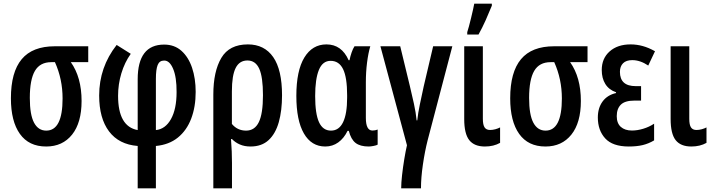

<svg xmlns="http://www.w3.org/2000/svg" viewBox="-20 -796 3921 1056"><path d="M428.7 -240.7Q428.7 -121.1 376.5 -55.7Q324.2 9.8 233.9 9.8Q138.7 9.8 89.4 -59.6Q40 -128.9 40 -255.4Q40 -399.4 99.4 -470.5Q158.7 -541.5 281.7 -541.5H465.3V-454.1H369.6Q428.7 -370.6 428.7 -240.7ZM144 -257.3Q144 -165 167.2 -121.3Q190.4 -77.6 234.4 -77.6Q324.2 -77.6 324.2 -254.4Q324.2 -360.8 282.2 -454.1H262.2Q200.2 -454.1 172.1 -406.2Q144 -358.4 144 -257.3Z M621.6 -548.8 699.2 -500Q665.5 -452.6 647.5 -392.6Q629.4 -332.5 629.4 -269Q629.4 -100.1 737.3 -80.6V-359.9Q737.3 -550.8 882.8 -550.8Q939.5 -550.8 978 -516.4Q1016.6 -481.9 1036.4 -423.1Q1056.2 -364.3 1056.2 -290.5Q1056.2 -208 1031.5 -143.3Q1006.8 -78.6 958.3 -39.3Q909.7 0 837.4 6.8V239.7H737.3V6.8Q633.8 -1.5 579.6 -73.5Q525.4 -145.5 525.4 -270.5Q525.4 -426.3 621.6 -548.8ZM882.3 -462.9Q856.9 -462.9 847.2 -438.5Q837.4 -414.1 837.4 -362.3V-80.6Q889.6 -85.9 920.4 -141.1Q951.2 -196.3 951.2 -289.6Q951.7 -371.6 932.1 -417.7Q912.6 -463.9 882.3 -462.9Z M1531.2 -272Q1531.2 -187.5 1513.4 -124.3Q1495.6 -61 1457.5 -25.6Q1419.4 9.8 1357.9 9.8Q1325.2 9.8 1299.6 -1.2Q1273.9 -12.2 1255.9 -31.2H1250.5Q1253.4 4.4 1254.6 38.1Q1255.9 71.8 1255.9 100.1V239.7H1153.3V-275.4Q1153.3 -403.3 1197.3 -477.5Q1241.2 -551.8 1343.3 -551.8Q1434.1 -551.8 1482.7 -481.9Q1531.2 -412.1 1531.2 -272ZM1340.8 -463.4Q1296.9 -463.4 1276.1 -422.1Q1255.4 -380.9 1255.4 -293.5V-114.3Q1285.6 -77.6 1333.5 -77.6Q1380.9 -77.6 1403.6 -124.3Q1426.3 -170.9 1426.3 -272Q1426.3 -372.6 1405.8 -418Q1385.3 -463.4 1340.8 -463.4Z M1769 9.8Q1692.9 9.8 1651.4 -62Q1609.9 -133.8 1609.9 -268.6Q1609.9 -407.2 1653.8 -479.5Q1697.8 -551.8 1775.4 -551.8Q1858.9 -551.8 1897.5 -464.8H1902.3Q1906.7 -486.8 1913.8 -507.3Q1920.9 -527.8 1929.7 -541.5H2016.6Q2005.4 -503.9 1998.8 -451.9Q1992.2 -399.9 1992.2 -342.8V-147.5Q1992.2 -78.1 2028.3 -78.1Q2043.9 -78.1 2057.1 -83.5V-0.5Q2051.3 3.4 2034.9 6.6Q2018.6 9.8 2007.8 9.8Q1960.9 9.8 1935.5 -10Q1910.2 -29.8 1898.4 -76.2H1891.6Q1871.6 -35.2 1840.3 -12.7Q1809.1 9.8 1769 9.8ZM1800.3 -77.6Q1844.7 -77.6 1866.9 -123.8Q1889.2 -169.9 1889.2 -258.8V-272.5Q1889.2 -370.1 1866.9 -415.8Q1844.7 -461.4 1798.3 -461.4Q1754.4 -461.4 1733.9 -411.4Q1713.4 -361.3 1713.4 -267.6Q1713.4 -169.9 1734.6 -123.8Q1755.9 -77.6 1800.3 -77.6Z M2467.8 -541.5 2332 -24.4Q2316.4 37.1 2305.9 109.4Q2295.4 181.6 2295.4 239.7H2186.5Q2186.5 210 2191.4 166.5Q2196.3 123 2203.6 78.9Q2210.9 34.7 2218.3 2.9L2072.3 -541.5H2181.2L2233.9 -324.2Q2246.1 -273.4 2256.6 -225.6Q2267.1 -177.7 2271.5 -133.8H2274.9Q2279.3 -174.8 2289.1 -221.2Q2298.8 -267.6 2310.5 -321.3L2362.3 -541.5Z M2635.7 -541.5V-142.6Q2635.7 -109.4 2645.3 -95.2Q2654.8 -81.1 2675.3 -81.1Q2689.5 -81.1 2704.6 -85.2Q2719.7 -89.4 2730.5 -95.2V-10.3Q2694.8 9.8 2647 9.8Q2588.4 9.8 2560.8 -25.4Q2533.2 -60.5 2533.2 -141.1V-541.5ZM2549.8 -606V-619.1Q2553.7 -629.9 2559.3 -651.4Q2564.9 -672.9 2571 -697.5Q2577.1 -722.2 2581.8 -743.7Q2586.4 -765.1 2588.4 -775.9H2685.1V-764.6Q2670.4 -728 2651.4 -685.3Q2632.3 -642.6 2611.8 -606Z M3174.8 -240.7Q3174.8 -121.1 3122.6 -55.7Q3070.3 9.8 2980 9.8Q2884.8 9.8 2835.4 -59.6Q2786.1 -128.9 2786.1 -255.4Q2786.1 -399.4 2845.5 -470.5Q2904.8 -541.5 3027.8 -541.5H3211.4V-454.1H3115.7Q3174.8 -370.6 3174.8 -240.7ZM2890.1 -257.3Q2890.1 -165 2913.3 -121.3Q2936.5 -77.6 2980.5 -77.6Q3070.3 -77.6 3070.3 -254.4Q3070.3 -360.8 3028.3 -454.1H3008.3Q2946.3 -454.1 2918.2 -406.2Q2890.1 -358.4 2890.1 -257.3Z M3505.9 -322.3V-242.7H3468.8Q3417.5 -242.7 3394.8 -220.5Q3372.1 -198.2 3372.1 -157.2Q3372.1 -118.2 3394.5 -98.1Q3417 -78.1 3455.6 -78.1Q3485.4 -78.1 3517.8 -87.9Q3550.3 -97.7 3577.6 -115.7V-23.9Q3547.4 -5.9 3514.6 2Q3481.9 9.8 3438.5 9.8Q3349.6 9.8 3308.8 -34.7Q3268.1 -79.1 3268.1 -149.9Q3268.1 -202.1 3294.2 -237.8Q3320.3 -273.4 3368.2 -284.2V-288.6Q3329.1 -302.2 3309.3 -334Q3289.6 -365.7 3289.6 -411.1Q3289.6 -474.6 3333 -513.2Q3376.5 -551.8 3448.2 -551.8Q3482.4 -551.8 3515.1 -542.7Q3547.9 -533.7 3582.5 -514.2L3545.4 -435.5Q3501 -465.3 3457.5 -465.3Q3423.8 -465.3 3406.7 -448Q3389.6 -430.7 3389.6 -400.9Q3389.6 -322.3 3476.1 -322.3Z M3771 -541.5V-142.6Q3771 -109.4 3780.5 -95.2Q3790 -81.1 3810.5 -81.1Q3824.7 -81.1 3839.8 -85.2Q3855 -89.4 3865.7 -95.2V-10.3Q3830.1 9.8 3782.2 9.8Q3723.6 9.8 3696 -25.4Q3668.5 -60.5 3668.5 -141.1V-541.5Z"/></svg>

Font: Open Sans Condensed SemiBold
Style: Regular
Weight: 600
Width: 3
Designer: Monotype Design Team
Foundry: Monotype Imaging Inc.
Version: Version 3.000; ttfautohint (v1.8.4)